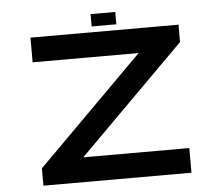

<svg xmlns="http://www.w3.org/2000/svg" viewBox="-56 -906 1113 969"><g transform="rotate(-5 500.0 -421.0)"><path d="M337.9 -125H875V0H125V-87.9L662.1 -625H125V-750H875V-662.1ZM562.5 -779.3H437.5V-841.8H562.5Z"/></g></svg>

Font: Xanmono
Style: Regular
Weight: 400
Designer: GGBotNet
Foundry: GGBotNet
Version: 1.00